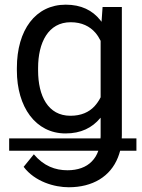

<svg xmlns="http://www.w3.org/2000/svg" viewBox="-20 -558 604 817"><path d="M560.5 30.8H498C498.5 26.4 498.5 22.5 498.5 18.1V-528.3H416.5L412.1 -465.3C410.6 -467.8 408.7 -469.7 406.7 -472.2C373.5 -514.2 325.2 -538.1 259.8 -538.1C131.3 -538.1 51.8 -430.7 51.8 -268.6V-258.3C51.8 -103 131.3 9.8 258.8 9.8C324.7 9.8 372.1 -14.2 406.7 -55.7L408.2 -57.1V21C408.2 24.4 408.2 27.3 407.7 30.8H19V83.5H398.4C392.1 101.6 382.8 116.7 370.6 128.9C346.7 153.8 310.5 166.5 267.1 166.5C214.8 166.5 166 148.4 124 98.6L80.6 151.9C128.4 215.3 211.9 238.8 272.5 238.8C374 238.8 449.7 193.4 481.9 111.8C485.4 102.5 488.8 93.3 491.2 83.5H560.5ZM142.1 -268.6C142.1 -376.5 185.1 -463.4 280.8 -463.4C328.1 -463.4 362.3 -445.8 385.7 -418.9C394.5 -408.7 401.9 -397 408.2 -384.3V-144C400.9 -129.4 392.1 -116.7 381.8 -105.5C358.4 -80.6 325.2 -65.4 279.8 -65.4C184.1 -65.4 142.1 -149.9 142.1 -258.3Z"/></svg>

Font: Bert Sans
Style: Regular
Weight: 400
Designer: Christian Robertson (Google), Cristiano Sobral
Foundry: Google, Cristiano Sobral
Version: Version 3.101